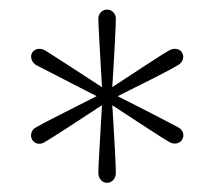

<svg xmlns="http://www.w3.org/2000/svg" viewBox="-20 -826 453 407"><path d="M207 -438.5Q199.2 -438.5 193.8 -444.6Q188.5 -450.7 188.5 -460Q188.5 -471.7 191.2 -517.1Q193.8 -562.5 197.3 -622.1Q193.8 -681.6 191.2 -728Q188.5 -774.4 188.5 -786.1Q188.5 -794.4 193.8 -800Q199.2 -805.7 207 -805.7Q214.8 -805.7 220.2 -800Q225.6 -794.4 225.6 -786.1Q225.6 -774.4 223.1 -728Q220.7 -681.6 216.8 -622.1Q220.7 -562.5 223.1 -517.1Q225.6 -471.7 225.6 -460Q225.6 -450.7 220.2 -444.6Q214.8 -438.5 207 -438.5ZM74.2 -524.4Q66.4 -520 59.1 -521.7Q51.8 -523.4 47.9 -530.3Q44.4 -537.1 46.6 -544.4Q48.8 -551.8 55.7 -555.7Q65.4 -561.5 107.2 -582.8Q148.9 -604 202.1 -630.9Q252 -663.6 290 -688.5Q328.1 -713.4 337.9 -718.8Q346.2 -723.6 354.5 -722.2Q362.8 -720.7 366.2 -713.9Q370.1 -707 367.4 -699.5Q364.7 -691.9 356.4 -687.5Q346.7 -681.2 306.2 -660.6Q265.6 -640.1 211.9 -613.3Q162.1 -580.6 123.3 -555.4Q84.5 -530.3 74.2 -524.4ZM339.8 -524.4Q330.1 -529.8 291 -555.2Q252 -580.6 202.1 -613.3Q148.9 -640.6 108.4 -661.4Q67.9 -682.1 57.6 -687.5Q49.8 -691.9 47.1 -699.7Q44.4 -707.5 47.9 -713.9Q51.8 -720.7 60.1 -722.2Q68.4 -723.6 76.2 -718.8Q85.9 -712.9 124 -688.2Q162.1 -663.6 211.9 -630.9Q265.6 -604 306.6 -582.8Q347.7 -561.5 358.4 -555.7Q365.7 -551.8 367.9 -544.4Q370.1 -537.1 366.2 -530.3Q362.8 -523.9 355 -522.2Q347.2 -520.5 339.8 -524.4Z"/></svg>

Font: Reddit Sans Condensed ExtraLight
Style: Regular
Weight: 250
Version: Version 1.014